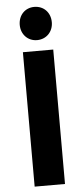

<svg xmlns="http://www.w3.org/2000/svg" viewBox="-62 -963 436 996"><g transform="rotate(-5 156.5 -464.5)"><path d="M156 -929C108 -929 73 -893 73 -842C73 -793 108 -756 156 -756C205 -756 240 -793 240 -842C240 -893 205 -929 156 -929ZM77 -700V0H235V-700Z"/></g></svg>

Font: Juman SemiBold
Style: Regular
Weight: 600
Designer: Bandar Raffah (Arabic) Julieta Ulanovsky (Latin)
Foundry: Caramella
Version: Version 5.022;PS 005.022;hotconv 1.0.88;makeotf.lib2.5.64775